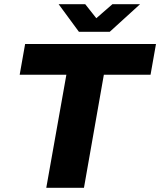

<svg xmlns="http://www.w3.org/2000/svg" viewBox="-20 -897 765 917"><path d="M649 -877H517L440 -810L387 -877H260L357 -745H504ZM201 0H381L476 -540H699L725 -687H100L74 -540H297Z"/></svg>

Font: Archivo ExtraBold
Style: Italic
Weight: 800
Italic angle: -10°
Designer: Hector Gatti
Foundry: Omnibus-Type
Version: Version 2.001